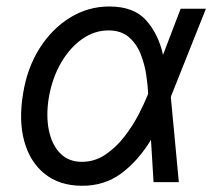

<svg xmlns="http://www.w3.org/2000/svg" viewBox="-20 -573 679 604"><path d="M235.8 11.4Q166.2 10.7 120.2 -26.5Q74.2 -63.6 56.3 -128.7Q38.4 -193.9 52.6 -278.4Q65.3 -358.7 104.2 -420.5Q143.1 -482.2 200.1 -517.4Q257.1 -552.6 323.9 -552.6Q400.6 -552.6 439.3 -509.6Q478 -466.6 492.9 -400.6L548.3 -545.5H627.8L518.5 -271.3L517.4 -267.4L542.6 0H463.1L454.9 -133.2Q415.5 -67.8 361.7 -27.7Q307.9 12.4 235.8 11.4ZM446 -278.1V-279.8Q445 -304.3 440 -337.7Q435 -371.1 422.4 -403.1Q409.8 -435 385.5 -456.1Q361.2 -477.3 321 -477.3Q277 -477.3 238.3 -450.1Q199.6 -422.9 171.9 -375.2Q144.2 -327.4 133.5 -265.6Q124.3 -208.1 133.9 -162.5Q143.5 -116.8 169.7 -90.4Q196 -63.9 237.2 -63.9Q277.7 -63.9 311.1 -86.3Q344.5 -108.7 370.7 -142.4Q397 -176.1 415.5 -211.8Q433.9 -247.5 444.6 -274.1Z"/></svg>

Font: Inter UI
Style: Italic
Weight: 400
Italic angle: -9.39999°
Designer: Rasmus Andersson
Foundry: rsms
Version: 3.2;8d6f07862